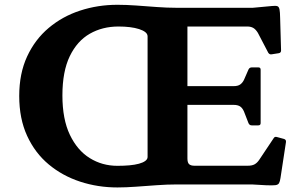

<svg xmlns="http://www.w3.org/2000/svg" viewBox="-20 -782 1288 814"><path d="M477.9 12.7Q394.8 12.7 319.7 -11.9Q244.7 -36.5 186.6 -84.9Q128.4 -133.4 95 -206.1Q61.5 -278.8 61.5 -375.1Q61.5 -470.4 95 -542.6Q128.4 -614.8 186.6 -663.7Q244.7 -712.6 319.7 -737.1Q394.8 -761.7 477.9 -761.7Q515.2 -761.7 558.2 -758.6Q601.2 -755.4 645.1 -752.2Q688.9 -749 727.5 -749H774.6V-110.2Q774.6 -92.4 781.8 -85.9Q789.1 -79.4 803.9 -79.4H1030.6Q1048.5 -79.4 1059.2 -85.3Q1069.9 -91.2 1078.3 -103.4L1140 -195.8Q1144.6 -204.4 1155.1 -200.8L1184.2 -192.9Q1193.6 -189.9 1192.4 -179.9L1169.1 -27.1Q1167.1 -12.9 1163 -5.5Q1158.8 1.8 1146.9 3.1Q1135 4.4 1108.6 3.4L1048.9 0H726.9Q688.7 0 644.6 3.2Q600.4 6.3 557.3 9.5Q514.1 12.7 477.9 12.7ZM477.6 -79Q505.6 -79 528.7 -81.1Q551.9 -83.2 569.1 -87.9Q586.3 -92.6 596 -99.8Q605.7 -107.1 605.7 -116.4V-627.5Q605.7 -637.9 596.3 -645.5Q586.9 -653.1 569.7 -658.7Q552.4 -664.2 530.5 -666.9Q508.5 -669.6 482.3 -669.6Q414.4 -669.6 360.9 -639.1Q307.3 -608.6 275.9 -543.9Q244.6 -479.2 244.6 -377.4Q244.6 -276.7 276.2 -210.5Q307.9 -144.3 360.6 -111.7Q413.3 -79 477.6 -79ZM1047.2 -250.5Q1037.7 -250.5 1033.5 -259.9L1014.1 -309.9Q1007 -325.6 996.8 -331.5Q986.6 -337.3 971.8 -337.3H774V-416.8H970.3Q988.2 -416.8 997.9 -423.5Q1007.6 -430.1 1014 -442.7L1033.5 -487.3Q1037.7 -496.3 1047.7 -496.3H1075.4Q1085 -496.3 1085 -486.3V-260.1Q1085 -250.5 1075 -250.5ZM1132.1 -551.8Q1123 -549.8 1117.4 -558.2L1073.3 -642.7Q1064 -657.8 1053.6 -663.7Q1043.1 -669.6 1028.4 -669.6H774V-749H1051.9L1133.8 -756.6Q1149 -758.2 1155.9 -755.8Q1162.7 -753.4 1165 -742.1Q1167.3 -730.8 1167.7 -704.4L1171.6 -568Q1171.6 -558 1161.6 -556.4Z"/></svg>

Font: Hahmlet
Style: Regular
Weight: 400
Designer: Minjoo Ham & Mark Frömberg
Foundry: hypertype
Version: Version 1.002